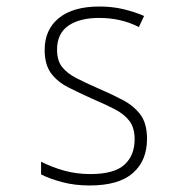

<svg xmlns="http://www.w3.org/2000/svg" viewBox="-20 -559 570 589"><path d="M255 10Q209 10 170 -0.5Q131 -11 106 -24V-63Q139 -46 177 -35.5Q215 -25 257 -25Q330 -25 361.5 -53.5Q393 -82 393 -132Q393 -167 377 -188Q361 -209 332 -224Q303 -239 263 -256Q223 -274 189.5 -291Q156 -308 136.5 -334.5Q117 -361 117 -406Q117 -468 160.5 -503.5Q204 -539 285 -539Q324 -539 358 -531Q392 -523 422 -510L406 -476Q352 -504 284 -504Q224 -504 189.5 -480Q155 -456 155 -407Q155 -373 170.5 -353.5Q186 -334 214 -319.5Q242 -305 281 -288Q323 -270 357 -252Q391 -234 411 -207Q431 -180 431 -133Q431 -66 387.5 -28Q344 10 255 10Z"/></svg>

Font: Noto Sans Mono Condensed ExtraLight
Style: Regular
Weight: 200
Width: 3
Designer: Monotype Design Team
Foundry: Monotype Imaging Inc.
Version: Version 2.014; ttfautohint (v1.8.4.7-5d5b)